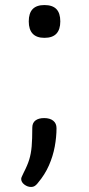

<svg xmlns="http://www.w3.org/2000/svg" viewBox="-20 -552 353 761"><path d="M156 -402Q125 -402 109.5 -418.5Q94 -435 94 -467Q94 -500 109.5 -516Q125 -532 156 -532Q188 -532 203.5 -516Q219 -500 219 -467Q219 -435 203.5 -418.5Q188 -402 156 -402ZM103 189Q89 189 76.5 179.5Q64 170 64 157Q64 153 67 147Q70 141 74 132Q89 103 96 80Q103 57 105.5 28.5Q108 0 108 -46Q108 -65 120.5 -74.5Q133 -84 155 -84Q178 -84 191 -73.5Q204 -63 204 -44Q204 -9 197 29Q190 67 174 103.5Q158 140 131 172Q127 178 120 183.5Q113 189 103 189Z"/></svg>

Font: Playwrite GB S
Style: Regular
Weight: 400
Designer: Veronika Burian, José Scaglione
Foundry: TypeTogether
Version: Version 1.000